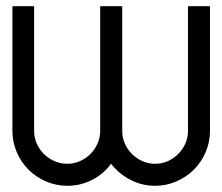

<svg xmlns="http://www.w3.org/2000/svg" viewBox="-20 -599 717 619"><path d="M197 0Q161 0 128.5 -14Q96 -28 72 -52Q48 -76 34 -108.5Q20 -141 20 -177V-579H90V-177Q90 -155 98.5 -136Q107 -117 121.5 -102.5Q136 -88 155.5 -79.5Q175 -71 197 -71Q218 -71 237.5 -79.5Q257 -88 271.5 -102.5Q286 -117 294.5 -136.5Q303 -156 303 -177V-579H374V-177Q374 -155 382.5 -136Q391 -117 405.5 -102.5Q420 -88 439 -79.5Q458 -71 480 -71Q502 -71 521 -79.5Q540 -88 554.5 -102.5Q569 -117 577.5 -136Q586 -155 586 -177V-579H657V-177Q657 -141 643 -108.5Q629 -76 605 -52Q581 -28 548.5 -14Q516 0 480 0Q438 0 401 -19Q364 -38 338 -71Q313 -37 276 -18.5Q239 0 197 0Z"/></svg>

Font: Googee
Style: Regular
Weight: 400
Designer: Peter Wiegel
Foundry: CATFonts Peter Wiegel
Version: 1.000